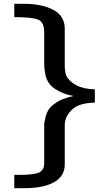

<svg xmlns="http://www.w3.org/2000/svg" viewBox="-20 -769 577 1008"><path d="M55 149H82Q162 149 187 135.5Q212 122 212 89V-111Q212 -129 216 -139V-138Q218 -156 224.5 -172Q231 -188 239 -199Q247 -210 260.5 -220Q274 -230 284 -236Q294 -242 309 -248Q324 -254 331.5 -256Q339 -258 352 -261.5Q365 -265 366 -265Q311 -274 267 -303.5Q223 -333 216 -391Q212 -408 212 -440V-600Q212 -653 180 -666Q148 -679 55 -679V-749H106Q201 -749 260.5 -717Q320 -685 320 -618V-416Q322 -386 328 -372Q341 -343 380 -322Q419 -301 478 -300V-230Q393 -229 356.5 -192Q320 -155 320 -113V94Q320 156 264 187.5Q208 219 106 219H55Z"/></svg>

Font: Coval
Style: Medium
Weight: 500
Foundry: Context Ltd
Version: Version 001.000